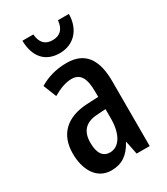

<svg xmlns="http://www.w3.org/2000/svg" viewBox="-188 -835 810 930"><g transform="rotate(-30 217.0 -370.0)"><path d="M354 -750H293C288 -701 264 -679 223 -679C182 -679 159 -702 155 -750H94C96 -655 145 -607 222 -607C299 -607 353 -662 354 -750ZM225 -550C168 -550 117 -536 73 -509L102 -436C142 -459 176 -471 207 -471C255 -471 276 -436 276 -361V-331L212 -328C97 -322 32 -262 32 -154C32 -68 70 10 155 10C214 10 253 -18 283 -74H285L300 0H373V-362C373 -484 328 -550 225 -550ZM232 -259 277 -262V-209C277 -122 243 -69 192 -69C154 -69 132 -97 132 -157C132 -222 164 -256 232 -259Z"/></g></svg>

Font: Noto Sans Bengali ExtraCondensed Medium
Style: Regular
Weight: 500
Width: 2
Designer: Joana Ranito - Universal Thirst; Jelle Bosma - Monotype Design Team
Foundry: Universal Thirst ehf.
Version: Version 3.000